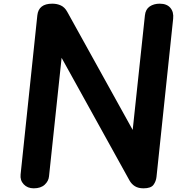

<svg xmlns="http://www.w3.org/2000/svg" viewBox="-20 -1024 1006 1044"><path d="M163.5 0Q129.5 0 109 -21.8Q88.5 -43.5 92 -75.5L183 -940.5Q186.5 -972.5 206.8 -988.2Q227 -1004 264 -1004Q290.5 -1004 311.2 -994.2Q332 -984.5 345.5 -960L701.5 -317.5L768 -940.5Q771.5 -973.5 794 -988.8Q816.5 -1004 848.5 -1004Q887 -1004 906.2 -981.5Q925.5 -959 921.5 -922L831 -62.5Q828.5 -38 814.5 -19Q800.5 0 760.5 0Q732.5 0 714 -11.2Q695.5 -22.5 684 -43L315 -709.5L246.5 -65Q244 -39 222.8 -19.5Q201.5 0 163.5 0Z"/></svg>

Font: Edu NSW ACT Hand Pre
Style: Regular
Weight: 400
Designer: Tina and Corey Anderson, Eben Sorkin, Mirko Velimirovic
Foundry: Sorkin Type Co.
Version: Version 2.000